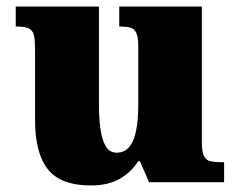

<svg xmlns="http://www.w3.org/2000/svg" viewBox="-20 -556 731 586"><path d="M257 10Q165 10 126 -39.5Q87 -89 87 -189V-402Q87 -431 84 -446.5Q81 -462 69.5 -468.5Q58 -475 32 -475H28V-536H282V-234Q282 -192 287 -159.5Q292 -127 303.5 -108.5Q315 -90 336 -90Q360 -90 374.5 -107.5Q389 -125 395.5 -157.5Q402 -190 402 -235V-417Q402 -444 395.5 -456.5Q389 -469 377 -472Q365 -475 348 -475H344V-536H596V-121Q596 -93 602.5 -80Q609 -67 622 -64Q635 -61 652 -61H664V0H435L407 -64H402Q380 -30 345 -10Q310 10 257 10Z"/></svg>

Font: Noto Serif Tibetan Black
Style: Regular
Weight: 900
Version: Version 2.103